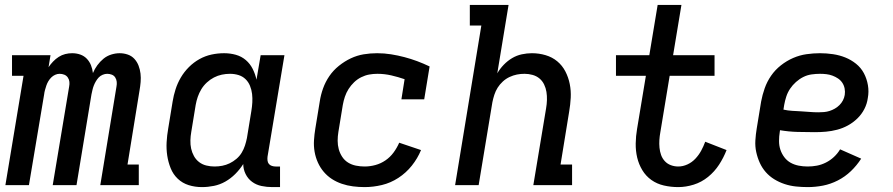

<svg xmlns="http://www.w3.org/2000/svg" viewBox="-20 -755 3640 783"><path d="M2 0 76 -446H29V-530H186L178 -481Q186 -493 196.5 -504Q207 -515 219.5 -523Q232 -531 246 -534.5Q260 -538 274 -538Q274 -538 274 -538Q274 -538 274 -538Q292 -538 307.5 -532.5Q323 -527 334 -515.5Q345 -504 351 -489Q357 -474 359 -457Q366 -474 377 -489Q388 -504 402 -515.5Q416 -527 433.5 -532.5Q451 -538 468 -538Q468 -538 468 -538Q468 -538 468 -538Q485 -538 501 -532.5Q517 -527 528 -515Q539 -503 545 -487.5Q551 -472 553 -455Q555 -438 553.5 -420.5Q552 -403 549 -386L500 -84H546V0H389L455 -402Q457 -412 456 -421.5Q455 -431 450 -439Q445 -447 436 -450.5Q427 -454 417 -454Q408 -454 398.5 -450Q389 -446 382.5 -439Q376 -432 371 -423.5Q366 -415 362.5 -406Q359 -397 357 -388Q355 -379 353 -370L292 0H195L262 -402Q264 -412 263 -421.5Q262 -431 256.5 -439Q251 -447 242 -450.5Q233 -454 223 -454Q214 -454 205 -450Q196 -446 189 -439Q182 -432 177 -423.5Q172 -415 169 -406Q166 -397 163.5 -388Q161 -379 160 -370L98 0Z M804 8Q775 8 749.5 0Q724 -8 705 -26Q686 -44 676 -69Q666 -94 662 -120.5Q658 -147 659.5 -175Q661 -203 666 -231L684 -341Q688 -366 696 -391Q704 -416 717.5 -439Q731 -462 750.5 -481.5Q770 -501 793.5 -514Q817 -527 842.5 -532.5Q868 -538 894 -538Q919 -538 942 -531.5Q965 -525 982.5 -510Q1000 -495 1010.5 -474Q1021 -453 1026 -430L1043 -530H1140L1071 -116Q1070 -108 1071 -100Q1072 -92 1076.5 -86.5Q1081 -81 1088.5 -78.5Q1096 -76 1104 -76H1122V8H1090Q1068 8 1046.5 3.5Q1025 -1 1008 -13.5Q991 -26 981.5 -45.5Q972 -65 972 -86Q958 -64 939.5 -45.5Q921 -27 899 -14.5Q877 -2 852.5 3Q828 8 804 8ZM855 -76Q871 -76 886.5 -79Q902 -82 916.5 -89Q931 -96 944 -107Q957 -118 965.5 -132Q974 -146 979 -161.5Q984 -177 987 -192L1005 -302Q1008 -320 1009 -337.5Q1010 -355 1008 -372Q1006 -389 999.5 -405Q993 -421 981 -432.5Q969 -444 952.5 -449Q936 -454 918 -454Q901 -454 884.5 -450.5Q868 -447 852.5 -439Q837 -431 823.5 -418.5Q810 -406 801 -391Q792 -376 786.5 -360Q781 -344 778 -327L760 -217Q757 -200 756.5 -182.5Q756 -165 759.5 -149Q763 -133 771 -118.5Q779 -104 792 -94Q805 -84 821.5 -80Q838 -76 855 -76Z M1467 8Q1443 8 1419.5 5Q1396 2 1374 -5.5Q1352 -13 1333.5 -25Q1315 -37 1300.5 -54Q1286 -71 1276.5 -92Q1267 -113 1263 -136Q1259 -159 1260.5 -183Q1262 -207 1266 -231L1284 -341Q1288 -368 1297.5 -394.5Q1307 -421 1323 -444.5Q1339 -468 1362 -486.5Q1385 -505 1410.5 -517Q1436 -529 1463 -533.5Q1490 -538 1518 -538Q1547 -538 1575 -533.5Q1603 -529 1629.5 -522Q1656 -515 1681.5 -505.5Q1707 -496 1732 -484L1710 -350H1617L1630 -432Q1604 -441 1576 -447.5Q1548 -454 1519 -454Q1502 -454 1485.5 -451Q1469 -448 1453 -440Q1437 -432 1424 -419.5Q1411 -407 1401.5 -392Q1392 -377 1386.5 -360.5Q1381 -344 1378 -327L1360 -217Q1357 -199 1357 -181Q1357 -163 1361.5 -146.5Q1366 -130 1375.5 -115.5Q1385 -101 1399.5 -92Q1414 -83 1431.5 -79.5Q1449 -76 1467 -76Q1489 -76 1511 -82Q1533 -88 1552 -101Q1571 -114 1585 -133Q1599 -152 1608 -173L1697 -143Q1683 -109 1659.5 -79.5Q1636 -50 1604.5 -29.5Q1573 -9 1537.5 -0.5Q1502 8 1467 8Z M1836 0 1943 -651H1896V-735H2054L2008 -456Q2019 -475 2034.5 -491Q2050 -507 2068.5 -518Q2087 -529 2108 -533.5Q2129 -538 2149 -538Q2178 -538 2205 -530Q2232 -522 2252.5 -505Q2273 -488 2285.5 -464Q2298 -440 2303.5 -412.5Q2309 -385 2307.5 -356.5Q2306 -328 2301 -299L2266 -84H2313V0H2155L2207 -313Q2210 -330 2210.5 -347Q2211 -364 2208.5 -380Q2206 -396 2199 -410.5Q2192 -425 2180 -435Q2168 -445 2152 -449.5Q2136 -454 2119 -454Q2103 -454 2088 -451Q2073 -448 2058 -441Q2043 -434 2030.5 -422.5Q2018 -411 2009.5 -397.5Q2001 -384 1996 -368.5Q1991 -353 1988 -338L1932 0Z M2746 8Q2716 8 2687.5 1.5Q2659 -5 2636.5 -21Q2614 -37 2599.5 -61Q2585 -85 2578.5 -112.5Q2572 -140 2572.5 -170Q2573 -200 2578 -229L2614 -446H2492V-530H2628L2662 -735H2759L2725 -530H2894V-446H2711L2673 -216Q2670 -200 2669 -184Q2668 -168 2669.5 -152.5Q2671 -137 2676 -123Q2681 -109 2691 -98Q2701 -87 2715.5 -81.5Q2730 -76 2746 -76Q2765 -76 2783.5 -84.5Q2802 -93 2816 -108Q2830 -123 2839.5 -140.5Q2849 -158 2856 -177L2943 -143Q2931 -112 2912.5 -83.5Q2894 -55 2867.5 -33.5Q2841 -12 2809 -2Q2777 8 2746 8Z M3274 8Q3250 8 3226 5.5Q3202 3 3179.5 -4.5Q3157 -12 3137.5 -24Q3118 -36 3103 -53Q3088 -70 3078.5 -91Q3069 -112 3064 -135Q3059 -158 3060.5 -182.5Q3062 -207 3066 -231L3084 -341Q3089 -368 3098.5 -395Q3108 -422 3124.5 -446Q3141 -470 3164.5 -488.5Q3188 -507 3214.5 -518.5Q3241 -530 3269 -534Q3297 -538 3324 -538Q3351 -538 3377.5 -534Q3404 -530 3427.5 -520.5Q3451 -511 3471 -495Q3491 -479 3503 -456.5Q3515 -434 3519.5 -407.5Q3524 -381 3519 -355Q3516 -332 3505 -310.5Q3494 -289 3476.5 -272Q3459 -255 3438 -243.5Q3417 -232 3394 -226Q3371 -220 3348.5 -218Q3326 -216 3303 -216Q3268 -216 3232 -217Q3196 -218 3161 -224L3160 -217Q3157 -199 3157 -180Q3157 -161 3162.5 -144.5Q3168 -128 3178.5 -114Q3189 -100 3204 -91.5Q3219 -83 3237 -79.5Q3255 -76 3274 -76Q3293 -76 3311.5 -79.5Q3330 -83 3348 -92Q3366 -101 3381 -115Q3396 -129 3406 -146L3492 -108Q3474 -80 3450 -57Q3426 -34 3396.5 -19Q3367 -4 3336 2Q3305 8 3274 8ZM3318 -297Q3329 -297 3340.5 -298Q3352 -299 3363 -302.5Q3374 -306 3384.5 -312Q3395 -318 3403.5 -326.5Q3412 -335 3417.5 -345.5Q3423 -356 3425 -368Q3427 -381 3424.5 -394Q3422 -407 3415 -417.5Q3408 -428 3397.5 -435Q3387 -442 3375 -446.5Q3363 -451 3350 -452.5Q3337 -454 3324 -454Q3307 -454 3289.5 -451.5Q3272 -449 3256 -441Q3240 -433 3226 -420.5Q3212 -408 3202 -393Q3192 -378 3186.5 -361Q3181 -344 3178 -327L3175 -308Q3193 -304 3210.5 -303Q3228 -302 3246 -301Q3264 -300 3282 -298.5Q3300 -297 3318 -297Z"/></svg>

Font: Iosevka Curly Slab MdEx
Style: Italic
Weight: 500
Width: 7
Italic angle: -9°
Monospace: yes
Designer: Belleve Invis
Foundry: Belleve Invis
Version: Version 11.0.0; ttfautohint (v1.8.3)